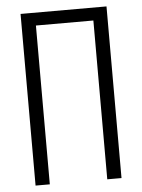

<svg xmlns="http://www.w3.org/2000/svg" viewBox="-53 -777 605 819"><g transform="rotate(-5 250.0 -367.5)"><path d="M66 0V-735H434V0H373V-680H127V0Z"/></g></svg>

Font: Iosevka Term Curly Light
Style: Regular
Weight: 300
Designer: Belleve Invis
Foundry: Belleve Invis
Version: Version 32.3.0